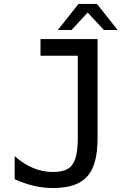

<svg xmlns="http://www.w3.org/2000/svg" viewBox="-20 -924 642 958"><path d="M371.6 -904.3H463.9L566.9 -774.4H498.5L417.5 -861.3L336.9 -774.4H268.6ZM53.2 -29.8V-145Q142.1 -65.9 243.7 -65.9Q291.5 -65.9 318.1 -81.5Q344.7 -97.2 356.4 -134Q368.2 -170.9 368.2 -237.8V-646H182.1V-729H466.8V-237.8Q466.8 -167.5 454.3 -120.4Q441.9 -73.2 415 -43.5Q388.2 -14.2 346.7 0Q305.2 14.2 245.1 14.2Q196.3 14.2 150.1 3.4Q104 -7.3 53.2 -29.8Z"/></svg>

Font: Hack
Style: Regular
Weight: 400
Monospace: yes
Designer: Christopher Simpkins
Foundry: Christopher Simpkins
Version: Version 2.019; ttfautohint (v1.4.1) -l 4 -r 80 -G 350 -x 0 -